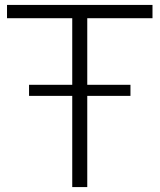

<svg xmlns="http://www.w3.org/2000/svg" viewBox="-20 -760 648 780"><path d="M98 -370.5V-415.5H510V-370.5ZM273.5 0V-686H8.5V-740H599.5V-686H334.5V0Z"/></svg>

Font: Encode Sans SemiExpanded Light
Style: Regular
Weight: 300
Width: 6
Designer: Multiple Designers
Foundry: Impallari Type
Version: Version 3.002